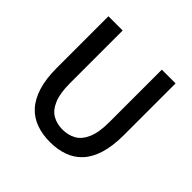

<svg xmlns="http://www.w3.org/2000/svg" viewBox="-186 -914 1106 1106"><g transform="rotate(45 366.5 -361.5)"><path d="M367 14Q306 14 255.5 -4Q205 -22 169 -61Q133 -100 113 -163Q93 -226 93 -316V-737H209V-309Q209 -226 229.5 -177.5Q250 -129 285.5 -108.5Q321 -88 367 -88Q414 -88 450 -108.5Q486 -129 507 -177.5Q528 -226 528 -309V-737H640V-316Q640 -226 620.5 -163Q601 -100 565 -61Q529 -22 478.5 -4Q428 14 367 14Z"/></g></svg>

Font: Noto Sans SC Medium
Style: Regular
Weight: 500
Designer: Ryoko NISHIZUKA  (kana, bopomofo & ideographs); Paul D. Hunt (Latin, Greek & Cyrillic); Sandoll Communications , Soo-you
Foundry: Adobe
Version: Version 2.004-H2;hotconv 1.0.118;makeotfexe 2.5.65603